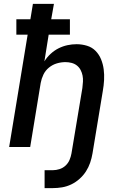

<svg xmlns="http://www.w3.org/2000/svg" viewBox="-20 -755 640 986"><path d="M252 211H209V119H252Q268 119 285.5 113.5Q303 108 316.5 95.5Q330 83 337 66.5Q344 50 347 33L403 -303Q405 -319 406 -335.5Q407 -352 404 -367Q401 -382 394 -395.5Q387 -409 375 -418.5Q363 -428 347.5 -432Q332 -436 316 -436Q294 -436 272 -429.5Q250 -423 231.5 -408Q213 -393 203 -372Q193 -351 189 -329L135 0H27L122 -577H64V-656H136L149 -735H257L243 -656H339V-577H230L208 -440Q221 -461 240 -478.5Q259 -496 281 -507Q303 -518 326.5 -523Q350 -528 373 -528Q401 -528 427 -520Q453 -512 471 -493.5Q489 -475 499 -450.5Q509 -426 512.5 -399Q516 -372 514.5 -344Q513 -316 508 -288L455 33Q451 57 443 80.5Q435 104 421.5 125Q408 146 388.5 163.5Q369 181 346 192Q323 203 299 207Q275 211 252 211Z"/></svg>

Font: Iosevka SS04 SmBd Ex Obl
Style: Regular
Weight: 600
Width: 7
Italic angle: -9°
Monospace: yes
Designer: Belleve Invis
Foundry: Belleve Invis
Version: Version 19.0.0; ttfautohint (v1.8.4)